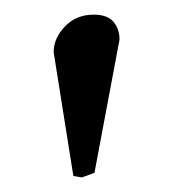

<svg xmlns="http://www.w3.org/2000/svg" viewBox="-20 -664 234 262"><path d="M80.1 -423.8 53.2 -592.8Q53.2 -611.8 68.6 -627.9Q84 -644 107.9 -644Q126.5 -644 134.8 -634.3Q143.1 -624.5 143.1 -609.9L108.9 -428.2L91.8 -421.9Z"/></svg>

Font: Common Serif News
Style: Regular
Weight: 450
Designer: Philipp H. Poll, Khaled Hosny
Foundry: Stefan Peev, Context Ltd.
Version: Version 1.026